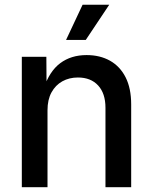

<svg xmlns="http://www.w3.org/2000/svg" viewBox="-20 -779 637 799"><path d="M177.7 -320.3V0H70.8V-542.5H172.9L173.8 -409.7H161.6Q185.5 -482.4 230.7 -516.1Q275.9 -549.8 340.3 -549.8Q396 -549.8 437.7 -526.4Q479.5 -502.9 502.7 -457.3Q525.9 -411.6 525.9 -344.2V0H418.9V-330.6Q418.9 -390.1 388.4 -423.3Q357.9 -456.5 304.2 -456.5Q268.1 -456.5 239.5 -440.7Q210.9 -424.8 194.3 -394.5Q177.7 -364.3 177.7 -320.3ZM254.9 -612.8 323.7 -759.3H434.6L336.9 -612.8Z"/></svg>

Font: Inter 16pt Medium
Style: Regular
Weight: 500
Version: Version 4.001;git-66647c0bb